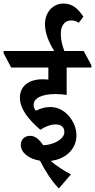

<svg xmlns="http://www.w3.org/2000/svg" viewBox="-75 -912 534 1080"><path d="M256 148 324 69C288 50 241 21 210 -7C292 -16 355 -72 355 -150C355 -187 341 -222 320 -250C294 -284 257 -310 208 -310C179 -310 155 -303 127 -289C119 -298 114 -308 114 -322C114 -360 161 -383 237 -383C258 -383 283 -381 300 -378V-532H439V-545L396 -625H287C276 -653 267 -688 267 -722C267 -767 288 -797 325 -797C343 -797 356 -792 368 -784L394 -818C363 -866 330 -892 282 -892C223 -892 178 -843 178 -777C178 -723 201 -672 230 -625H-55V-613L-12 -532H197V-464C185 -466 174 -466 164 -466C86 -466 37 -427 37 -362C37 -298 88 -237 152 -182C182 -202 212 -212 238 -212C270 -212 287 -196 287 -170C287 -128 226 -97 168 -95C145 -130 122 -148 94 -148C65 -148 42 -128 42 -98C42 -52 88 -18 150 -8C178 47 216 108 256 148Z"/></svg>

Font: Noto Serif Devanagari ExtraCondensed
Style: Bold
Weight: 700
Width: 2
Designer: Universal Thirst, Indian Type Foundry and the Monotype Design Team
Foundry: Monotype Imaging Inc.
Version: Version 2.004